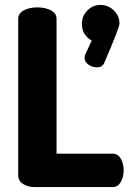

<svg xmlns="http://www.w3.org/2000/svg" viewBox="-20 -761 534 781"><path d="M438 0H122Q94 0 74 -12.5Q54 -25 54 -48V-684Q54 -707 77 -719Q100 -731 132 -731Q164 -731 187 -719Q210 -707 210 -684V-136H438Q459 -136 471 -116Q483 -96 483 -68Q483 -40 471 -20Q459 0 438 0ZM466 -665Q466 -649 404 -505Q396 -487 374 -487Q356 -487 340 -498Q324 -509 324 -526Q324 -534 328 -542L353 -596Q313 -619 313 -664Q313 -696 335.5 -718.5Q358 -741 389 -741Q420 -741 443 -718.5Q466 -696 466 -665Z"/></svg>

Font: Dosis
Style: ExtraBold
Weight: 800
Designer: EdgarTolentino, PabloImpallari, IginoMarini
Foundry: EdgarTolentino, PabloImpallari, IginoMarini
Version: Version 1.007